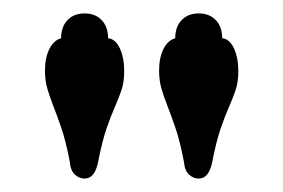

<svg xmlns="http://www.w3.org/2000/svg" viewBox="-20 -838 421 286"><path d="M241 -781Q241 -798 250.5 -808Q260 -818 276 -818Q292 -818 301.5 -808Q311 -798 311 -781Q322 -780 328.5 -766Q335 -752 335 -732Q335 -716 331 -704Q327 -692 321 -678.5Q315 -665 308.5 -646Q302 -627 296 -596Q291 -572 276 -572Q268 -572 261.5 -578Q255 -584 254 -597Q248 -628 241.5 -647Q235 -666 229.5 -680Q224 -694 220.5 -706Q217 -718 217 -733Q217 -752 223.5 -765Q230 -778 241 -781ZM71 -781Q71 -798 80.5 -808Q90 -818 106 -818Q122 -818 131.5 -808Q141 -798 141 -781Q152 -780 158.5 -766Q165 -752 165 -732Q165 -716 161 -704Q157 -692 151 -678.5Q145 -665 138.5 -646Q132 -627 126 -596Q121 -572 106 -572Q98 -572 91.5 -578Q85 -584 84 -597Q78 -628 71.5 -647Q65 -666 59.5 -680Q54 -694 50.5 -706Q47 -718 47 -733Q47 -752 53.5 -765Q60 -778 71 -781Z"/></svg>

Font: Milonga
Style: Regular
Weight: 400
Designer: Pablo Impallari, Brenda Gallo, Rodrigo Fuenzalida
Foundry: Pablo Impallari, Brenda Gallo, Rodrigo Fuenzalida
Version: Version 1.000; ttfautohint (v0.93) -l 8 -r 50 -G 200 -x 14 -